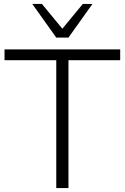

<svg xmlns="http://www.w3.org/2000/svg" viewBox="-20 -956 634 976"><path d="M266 0V-650H3V-705H591V-650H328V0ZM266 -765 144 -936H193L297 -810L401 -936H450L328 -765Z"/></svg>

Font: Nunito Sans 12pt ExtraLight 12pt Light
Style: Regular
Weight: 300
Version: Version 3.101;gftools[0.9.27]